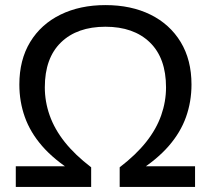

<svg xmlns="http://www.w3.org/2000/svg" viewBox="-20 -734 828 754"><path d="M42 0V-81H268V-59Q192 -107 145.5 -160.5Q99 -214 77.5 -274.5Q56 -335 56 -402Q56 -499 98.5 -569Q141 -639 217.5 -676.5Q294 -714 394 -714Q495 -714 571 -676.5Q647 -639 689.5 -569Q732 -499 732 -402Q732 -335 710.5 -274.5Q689 -214 642.5 -160.5Q596 -107 520 -59V-81H746V0H450V-77Q514 -126 554 -176.5Q594 -227 613 -281Q632 -335 632 -391Q632 -506 568.5 -567.5Q505 -629 394 -629Q283 -629 219.5 -567.5Q156 -506 156 -391Q156 -335 175 -281Q194 -227 234 -176.5Q274 -126 338 -77V0Z"/></svg>

Font: Nunito Sans 10pt Medium
Style: Regular
Weight: 500
Designer: Vernon Adams
Foundry: Vernon Adams
Version: Version 3.101;gftools[0.9.27]